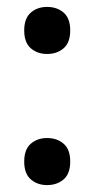

<svg xmlns="http://www.w3.org/2000/svg" viewBox="-20 -520 273 555"><path d="M116 15Q88 15 69 -1.5Q50 -18 50 -53Q50 -88 69 -104.5Q88 -121 116 -121Q145 -121 164 -104.5Q183 -88 183 -53Q183 -18 164 -1.5Q145 15 116 15ZM116 -364Q88 -364 69 -380.5Q50 -397 50 -432Q50 -467 69 -483.5Q88 -500 116 -500Q145 -500 164 -483.5Q183 -467 183 -432Q183 -397 164 -380.5Q145 -364 116 -364Z"/></svg>

Font: Orienta
Style: Regular
Weight: 400
Designer: Eduardo Rodriguez Tunni
Foundry: Eduardo Rodriguez Tunni
Version: Version 1.002; ttfautohint (v1.8.4.7-5d5b);gftools[0.9.23]